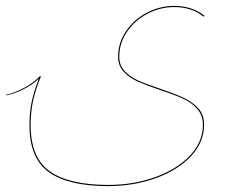

<svg xmlns="http://www.w3.org/2000/svg" viewBox="-20 -545 793 652"><path d="M523 -244Q573 -227 602.5 -213.5Q632 -200 652.5 -178Q673 -156 673 -122Q673 -62 628.5 -14.5Q584 33 509 60Q434 87 347 87Q213 87 146.5 40Q80 -7 80 -121Q80 -162 87.5 -198.5Q95 -235 112 -278Q90 -257 60 -242Q30 -227 1 -221L0 -223Q31 -230 62.5 -247Q94 -264 115 -286L119 -285Q100 -239 92 -201Q84 -163 84 -121Q84 -9 149.5 37Q215 83 348 83Q433 83 507 56.5Q581 30 625 -16.5Q669 -63 669 -121Q669 -154 649 -176Q629 -198 599.5 -211Q570 -224 522 -240Q475 -256 447 -268.5Q419 -281 400 -301.5Q381 -322 381 -352Q381 -400 408.5 -440Q436 -480 480 -502.5Q524 -525 571 -525Q632 -525 674 -492L672 -488Q632 -521 571 -521Q525 -521 482 -499Q439 -477 412 -438Q385 -399 385 -352Q385 -323 403.5 -303.5Q422 -284 448.5 -272Q475 -260 523 -244Z"/></svg>

Font: FiraGO Four
Style: Regular
Weight: 100
Designer: bBox Type
Foundry: bBox Type GmbH
Version: Version 1.001